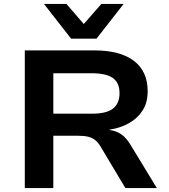

<svg xmlns="http://www.w3.org/2000/svg" viewBox="-20 -963 863 983"><path d="M107 0V-705H463Q595 -705 665.5 -651.5Q736 -598 736 -496Q736 -438 710.5 -398Q685 -358 641.5 -333Q598 -308 540 -299L543 -297L559 -294Q584 -288 605.5 -272Q627 -256 648 -222L783 0H622L497 -209Q484 -232 469 -244.5Q454 -257 433 -262.5Q412 -268 379 -268H253V0ZM253 -381H452Q526 -381 559 -407.5Q592 -434 592 -486Q592 -539 558 -563.5Q524 -588 448 -588H253ZM344 -765 205 -943H320L409 -840L499 -943H613L474 -765Z"/></svg>

Font: Nunito Sans 7pt SemiExpanded
Style: Bold
Weight: 700
Width: 6
Designer: Vernon Adams
Foundry: Vernon Adams
Version: Version 3.101;gftools[0.9.27]